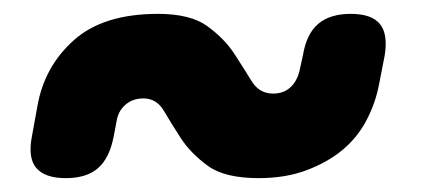

<svg xmlns="http://www.w3.org/2000/svg" viewBox="-20 -481 640 277"><path d="M417 -401Q422 -432 439 -446.5Q456 -461 486 -461Q516 -461 528 -446.5Q540 -432 535 -401L527 -360Q522 -333 509 -308Q496 -283 474.5 -265Q453 -247 422.5 -235.5Q392 -224 353 -224Q304 -224 279.5 -242Q255 -260 241 -281.5Q227 -303 216.5 -321Q206 -339 187 -339Q171 -339 160.5 -329.5Q150 -320 148 -305L144 -284Q138 -253 121.5 -238.5Q105 -224 75 -224Q45 -224 32.5 -238.5Q20 -253 26 -284L34 -328Q44 -385 86.5 -423Q129 -461 208 -461Q255 -461 279.5 -443Q304 -425 318 -403.5Q332 -382 343 -364Q354 -346 374 -346Q390 -346 400 -356Q410 -366 413 -383Z"/></svg>

Font: Maple Mono
Style: Bold Italic
Weight: 700
Italic angle: -10°
Monospace: yes
Designer: subframe7536
Version: Version 7.000